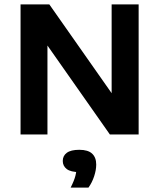

<svg xmlns="http://www.w3.org/2000/svg" viewBox="-20 -615 728 878"><path d="M74 0V-595H205.5L511.5 -159H490.5V-595H614V0H482.5L176.5 -436H197V0ZM303 243Q319 211.5 324.8 189Q330.5 166.5 330.5 143.5L354 172H343.5Q303.5 172 285.2 158Q267 144 267 121Q267 97.5 285.5 83.8Q304 70 342.5 70Q382.5 70 401.2 87.5Q420 105 420 137.5Q420 162.5 410.5 191.2Q401 220 384.5 243Z"/></svg>

Font: Encode Sans SC Condensed Thin SemiBold
Style: Regular
Weight: 600
Version: Version 3.002